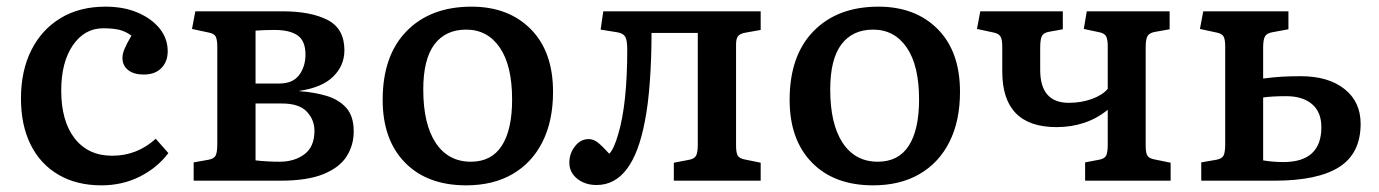

<svg xmlns="http://www.w3.org/2000/svg" viewBox="-20 -543 4144 577"><path d="M285 14Q210 14 155.5 -18Q101 -50 72 -108.5Q43 -167 43 -247Q43 -330 74 -392Q105 -454 162 -488.5Q219 -523 297 -523Q352 -523 394 -505Q436 -487 460 -457Q484 -427 484 -389Q484 -358 465 -338.5Q446 -319 412 -319Q382 -319 365 -332.5Q348 -346 348 -369Q348 -381 354 -395.5Q360 -410 375 -436Q357 -449 338 -453.5Q319 -458 290 -458Q234 -458 199 -407Q164 -356 164 -271Q164 -179 204.5 -127Q245 -75 317 -75Q392 -75 448 -126L486 -83Q453 -39 400.5 -12.5Q348 14 285 14Z M562 0V-55L607 -63Q623 -66 628 -75.5Q633 -85 633 -111V-402Q633 -423 628.5 -432.5Q624 -442 608 -445L557 -456L567 -509H829Q914 -509 964.5 -483Q1015 -457 1015 -392Q1015 -346 981.5 -313Q948 -280 880 -270V-269Q924 -266 961 -255Q998 -244 1020.5 -219Q1043 -194 1043 -148Q1043 -107 1022 -73.5Q1001 -40 952.5 -20Q904 0 822 0ZM748 -292H819Q860 -292 879 -317.5Q898 -343 898 -379Q898 -420 874.5 -436.5Q851 -453 805 -453Q791 -453 775.5 -452.5Q760 -452 748 -451ZM820 -57Q865 -57 895 -79.5Q925 -102 925 -150Q925 -183 902 -207.5Q879 -232 827 -232H748V-61Q765 -59 784 -58Q803 -57 820 -57Z M1381 14Q1264 14 1197 -54.5Q1130 -123 1130 -243Q1130 -376 1202 -449.5Q1274 -523 1397 -523Q1508 -523 1575 -455.5Q1642 -388 1642 -267Q1642 -180 1610.5 -117Q1579 -54 1520.5 -20Q1462 14 1381 14ZM1395 -57Q1457 -57 1488 -105Q1519 -153 1519 -244Q1519 -346 1482 -400Q1445 -454 1381 -454Q1319 -454 1285.5 -409.5Q1252 -365 1252 -274Q1252 -170 1289.5 -113.5Q1327 -57 1395 -57Z M1773 13Q1738 13 1714.5 -6Q1691 -25 1691 -54Q1691 -82 1708 -103.5Q1725 -125 1749 -125Q1764 -125 1777.5 -114Q1791 -103 1811 -81Q1825 -95 1838 -140Q1865 -231 1865 -394Q1865 -422 1859 -432.5Q1853 -443 1835 -446L1785 -454L1793 -509H2266V-453L2221 -445Q2204 -442 2198 -434.5Q2192 -427 2192 -409V-106Q2192 -84 2197 -75.5Q2202 -67 2217 -64L2266 -54V0H2005V-54L2052 -63Q2067 -66 2072 -75.5Q2077 -85 2077 -110V-444H1938Q1938 -369 1933 -299Q1928 -229 1918 -179Q1882 13 1773 13Z M2604 14Q2487 14 2420 -54.5Q2353 -123 2353 -243Q2353 -376 2425 -449.5Q2497 -523 2620 -523Q2731 -523 2798 -455.5Q2865 -388 2865 -267Q2865 -180 2833.5 -117Q2802 -54 2743.5 -20Q2685 14 2604 14ZM2618 -57Q2680 -57 2711 -105Q2742 -153 2742 -244Q2742 -346 2705 -400Q2668 -454 2604 -454Q2542 -454 2508.5 -409.5Q2475 -365 2475 -274Q2475 -170 2512.5 -113.5Q2550 -57 2618 -57Z M3241 0V-55L3283 -63Q3299 -66 3304 -75Q3309 -84 3309 -110V-213Q3245 -161 3155 -161Q2992 -161 2992 -328V-402Q2992 -425 2986.5 -433.5Q2981 -442 2967 -445L2916 -456L2926 -509H3174V-455L3130 -447Q3116 -444 3111 -434.5Q3106 -425 3106 -399V-333Q3106 -234 3192 -234Q3229 -234 3261 -245.5Q3293 -257 3309 -276V-403Q3309 -425 3304 -434Q3299 -443 3284 -446L3237 -456L3246 -509H3495V-455L3450 -447Q3434 -444 3428.5 -434.5Q3423 -425 3423 -400V-106Q3423 -84 3428 -75.5Q3433 -67 3449 -64L3498 -54V0Z M3590 0V-55L3636 -63Q3652 -66 3657 -75.5Q3662 -85 3662 -111V-402Q3662 -425 3657 -433.5Q3652 -442 3637 -445L3586 -456L3596 -509H3852V-455L3803 -446Q3787 -443 3781.5 -433.5Q3776 -424 3776 -399V-307Q3807 -311 3832 -312.5Q3857 -314 3889 -314Q3972 -314 4020.5 -275.5Q4069 -237 4069 -171Q4069 -82 4004.5 -41Q3940 0 3810 0ZM3837 -56Q3951 -56 3951 -161Q3951 -206 3923 -230Q3895 -254 3845 -254Q3803 -254 3776 -250V-61Q3806 -56 3837 -56Z"/></svg>

Font: Literata 12pt Medium
Style: Regular
Weight: 500
Designer: Latin by Veronika Burian and Jose Scaglione. Greek by Irene Vlachou. Cyrillic by Vera Evstafieva.
Foundry: TypeTogether
Version: Version 3.002